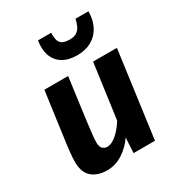

<svg xmlns="http://www.w3.org/2000/svg" viewBox="-192 -939 998 1075"><g transform="rotate(-30 306.5 -402.0)"><path d="M188 10Q126.5 10 89.8 -21.5Q53.2 -53 53.2 -121.8Q53.2 -145.3 57.3 -184.7Q61.3 -224 69.1 -278.2Q75.1 -322.4 81.6 -369.5Q88 -416.7 94.6 -464.2Q101.1 -511.7 107.2 -557H260.7Q257.8 -535.3 254.2 -508Q250.5 -480.7 246.5 -450.6Q242.4 -420.5 238.3 -389.8Q234.2 -359.2 230.4 -330.1Q226.6 -301.1 223.4 -276.5Q217.5 -230.6 214.5 -200.5Q211.5 -170.3 211.5 -155.9Q211.5 -129.5 222.8 -116.7Q234.2 -103.8 253.7 -103.8Q272.7 -103.8 294 -117.1Q315.3 -130.4 336 -152.9Q356.8 -175.5 373.7 -203.5L422.2 -557H576.2L500.7 0H362.5L367.5 -97.7Q336.8 -51.8 289.7 -20.9Q242.6 10 188 10ZM365.7 -631.7Q308.1 -631.7 271.3 -654.4Q234.5 -677 220 -718Q205.5 -759 214.5 -814.1H299.9Q298.5 -783.3 304.5 -764.7Q310.6 -746 326.7 -737.6Q342.9 -729.2 372.5 -729.2Q399.7 -729.2 416.5 -740Q433.3 -750.7 442.6 -769.9Q451.8 -789 457.1 -814.1H540.4Q540.4 -758.2 518.8 -717.3Q497.2 -676.4 457.9 -654Q418.6 -631.7 365.7 -631.7Z"/></g></svg>

Font: Merriweather Sans Variable Regular
Style: Italic
Weight: 300
Italic angle: -8°
Designer: Eben Sorkin
Foundry: Eben Sorkin
Version: Version 2.001